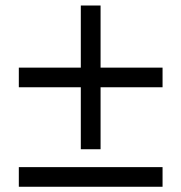

<svg xmlns="http://www.w3.org/2000/svg" viewBox="-20 -716 672 714"><path d="M584.5 -21.5H50V-94.5H584.5ZM584.5 -391.5H50V-464.5H584.5ZM280.5 -161V-695.5H354V-161Z"/></svg>

Font: MM Phetkon
Style: Regular
Weight: 400
Designer: Khon Soe Zaw Thu
Version: Version 1.00 July 15, 2016, initial release